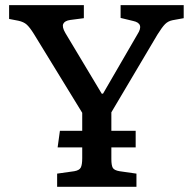

<svg xmlns="http://www.w3.org/2000/svg" viewBox="-20 -720 743 740"><path d="M200.2 0V-50.8L266.1 -60.1Q286.1 -63.5 291.5 -74.5Q296.9 -85.4 296.9 -110.8V-151.9H202.1L210.9 -215.8H296.9V-285.2L110.8 -588.9Q94.7 -614.7 83 -625.2Q71.3 -635.7 50.8 -640.1L15.1 -647V-700.2H303.2V-649.9L251 -643.1Q229.5 -640.1 223.9 -628.2Q218.3 -616.2 231.9 -592.8L372.1 -358.9H377L509.8 -587.9Q537.1 -629.9 493.2 -639.2L444.8 -650.9V-700.2H688V-649.9L645 -642.1Q627.9 -638.7 616.2 -627Q604.5 -615.2 586.9 -586.9L409.2 -287.1V-215.8H502.9V-151.9H409.2V-106.9Q409.2 -82.5 414.8 -73Q420.4 -63.5 440.9 -60.1L505.9 -50.8V0Z"/></svg>

Font: Literata Book Medium
Style: Regular
Weight: 500
Designer: Latin by Veronika Burian and Jose Scaglione. Greek by Irene Vlachou. Cyrillic by Vera Evstafieva
Foundry: TypeTogether
Version: Version 2.003;PS 002.003;hotconv 1.0.88;makeotf.lib2.5.64775